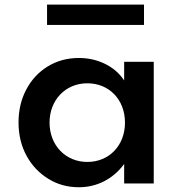

<svg xmlns="http://www.w3.org/2000/svg" viewBox="-20 -772 764 808"><path d="M586 -667V-752.5H178V-667ZM312 16C389.5 16 457 -20 502.5 -82V0H627V-512H502.5V-433.5C483 -463 456 -486.5 422.5 -503C389 -519.5 352 -528 312 -528C263 -528 219.5 -516 181 -492.5C142.5 -469 112.5 -436.5 91 -396C69 -355 58 -308.5 58 -256.5C58 -204 69.5 -157 92 -116C114.5 -75 145 -43 183.5 -19.5C222 4.5 264.5 16 312 16ZM347.5 -90.5C256 -90.5 188.5 -160.5 188.5 -256C188.5 -351.5 256 -421.5 347.5 -421.5C439.5 -421.5 506 -352.5 506 -256C506 -160 439.5 -90.5 347.5 -90.5Z"/></svg>

Font: Spartan SemiBold
Style: Regular
Weight: 600
Designer: Matt Bailey, Mirko Velimirovic
Foundry: Matt Bailey
Version: Version 1.003